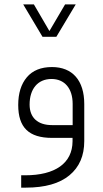

<svg xmlns="http://www.w3.org/2000/svg" viewBox="-20 -632 470 880"><path d="M366.2 -155.3C366.2 -262.7 312.5 -324.7 218.3 -324.7C168 -324.7 129.4 -309.1 103 -277.8C76.7 -246.6 63.5 -204.1 63.5 -150.9C63.5 -47.9 111.8 0 218.8 0H312.5V15.6C312 116.7 231.9 171.4 95.7 171.4H77.1V228H98.6C186.5 228 252.9 209 298.3 171.4C343.8 133.8 366.2 81.5 366.2 14.6ZM238.3 -463.4 327.1 -611.8H278.3L206.5 -489.7L135.3 -611.8H86.4L174.8 -463.4ZM115.7 -152.8C115.7 -223.1 151.9 -270 216.3 -270C275.4 -270 313 -227.5 313 -155.8V-58.6H218.3C153.3 -58.6 115.7 -92.3 115.7 -152.8Z"/></svg>

Font: Shabnam Thin
Style: Regular
Weight: 100
Foundry: DejaVu fonts team - Redesigned by Saber Rastikerdar - Based on Vazir font
Version: Version 5.0.1